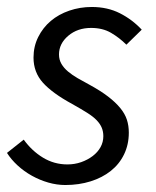

<svg xmlns="http://www.w3.org/2000/svg" viewBox="-24 -518 446 550"><path d="M163 12Q139 12 114.5 5Q90 -2 67.5 -14.5Q45 -27 26.5 -44Q8 -61 -4 -80L44 -118Q67 -86 99 -66.5Q131 -47 169 -47Q190 -47 208.5 -53.5Q227 -60 241.5 -71Q256 -82 264 -96.5Q272 -111 272 -128Q272 -141 267.5 -152Q263 -163 253 -173.5Q243 -184 225.5 -195Q208 -206 183 -220Q126 -251 99 -281Q72 -311 72 -353Q72 -385 85.5 -412Q99 -439 121.5 -458Q144 -477 174.5 -487.5Q205 -498 239 -498Q284 -498 319.5 -480Q355 -462 382 -433L338 -390Q318 -410 294 -424Q270 -438 237 -438Q198 -438 171.5 -415.5Q145 -393 145 -362Q145 -347 152 -335Q159 -323 171 -313Q183 -303 198.5 -294Q214 -285 231 -276Q264 -258 285.5 -241.5Q307 -225 320.5 -208.5Q334 -192 339.5 -175Q345 -158 345 -138Q345 -104 331.5 -76Q318 -48 293.5 -28.5Q269 -9 235.5 1.5Q202 12 163 12Z"/></svg>

Font: TypoPRO Source Sans Pro
Style: Italic
Weight: 400
Italic angle: -11°
Designer: Paul D. Hunt
Foundry: Adobe Systems Incorporated
Version: Version 1.075;PS 2.000;hotconv 1.0.86;makeotf.lib2.5.63406